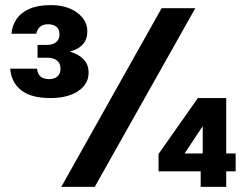

<svg xmlns="http://www.w3.org/2000/svg" viewBox="-20 -732 965 752"><path d="M177 -348Q101 -348 62.5 -379Q24 -410 20 -463H125Q127 -448 133 -439Q139 -430 149.5 -426Q160 -422 172 -422Q193 -422 205 -432.5Q217 -443 217 -463Q217 -484 203 -495Q189 -506 166 -506H127V-556H162Q186 -556 199.5 -566.5Q213 -577 213 -598Q213 -617 201 -627Q189 -637 168 -637Q149 -637 137.5 -627.5Q126 -618 122 -600H25Q27 -630 44 -656Q61 -682 94.5 -697Q128 -712 179 -712Q242 -712 282 -682.5Q322 -653 322 -609Q322 -578 304.5 -558.5Q287 -539 256 -531V-529Q289 -519 308 -499Q327 -479 327 -447Q327 -403 286.5 -375.5Q246 -348 177 -348ZM220 0 613 -700H745L351 0ZM766 0V-61H601V-129L755 -348H866V-131H903V-61H866V0ZM703 -131H774V-238Z"/></svg>

Font: DM Sans 16pt
Style: Bold
Weight: 700
Version: Version 4.004;gftools[0.9.30]